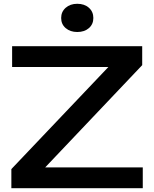

<svg xmlns="http://www.w3.org/2000/svg" viewBox="-20 -994 815 1014"><path d="M40 0V-101L594 -684L679 -640H44V-750H731V-650L176 -65L103 -110H734V0ZM388 -825Q351 -825 327 -845.5Q303 -866 303 -899Q303 -932 327 -953Q351 -974 388 -974Q426 -974 449.5 -953Q473 -932 473 -899Q473 -866 449.5 -845.5Q426 -825 388 -825Z"/></svg>

Font: Bounded
Style: Regular
Weight: 400
Designer: Vlad Churkin
Version: Version 1.0